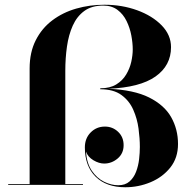

<svg xmlns="http://www.w3.org/2000/svg" viewBox="-20 -780 810 810"><path d="M14.5 -3.5H105V-491Q105 -559.5 130.8 -610.2Q156.5 -661 200.8 -694.2Q245 -727.5 301.8 -743.8Q358.5 -760 420.5 -760Q494.5 -760 558.5 -736.8Q622.5 -713.5 662 -673Q701.5 -632.5 701.5 -581Q701.5 -503.5 636 -457.2Q570.5 -411 437 -405.5Q544.5 -401 609 -368.8Q673.5 -336.5 702.2 -285.5Q731 -234.5 731 -172.5Q731 -114 698.5 -73.2Q666 -32.5 615 -11.2Q564 10 508.5 10Q428.5 10 383.2 -34.8Q338 -79.5 338 -158Q338 -196.5 362.5 -221.2Q387 -246 422.5 -246Q455 -246 478.2 -224Q501.5 -202 501.5 -167.5Q501.5 -132.5 476.2 -111.2Q451 -90 419.5 -90Q397.5 -90 374 -104Q350.5 -118 342.5 -141Q346 -91.5 367.2 -60Q388.5 -28.5 418.8 -13.5Q449 1.5 479 1.5Q508.5 1.5 526.5 -14.5Q544.5 -30.5 554 -55.2Q563.5 -80 566.8 -108Q570 -136 570 -160Q570 -195.5 564.5 -237.2Q559 -279 542.2 -317Q525.5 -355 492.2 -379.2Q459 -403.5 403 -403.5V-407.5Q444 -407.5 470.5 -423.8Q497 -440 512.2 -465.5Q527.5 -491 533.8 -519.2Q540 -547.5 540 -571.5Q540 -598.5 534 -630.5Q528 -662.5 514 -691.2Q500 -720 475.8 -738.2Q451.5 -756.5 415.5 -756.5Q367 -756.5 335.8 -733.8Q304.5 -711 287 -672Q269.5 -633 262.5 -583.8Q255.5 -534.5 255.5 -481V-3.5H330V0H14.5Z"/></svg>

Font: Bodoni* 48pt
Style: Bold
Weight: 700
Version: Version 2.3